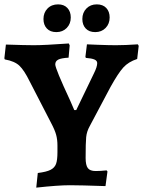

<svg xmlns="http://www.w3.org/2000/svg" viewBox="-30 -848 655 879"><path d="M143 -56Q183 -61 201.5 -70.5Q220 -80 226.5 -97.5Q233 -115 233 -151V-182Q233 -209 227 -231Q221 -253 204 -285L106 -475Q81 -526 59 -547Q37 -568 -8 -576L-10 -581L-3 -644Q87 -641 125 -641Q174 -641 285 -649L289 -640L284 -584Q250 -582 236.5 -575Q223 -568 223 -553Q223 -534 291 -388Q311 -342 310 -344H319L400 -512Q415 -542 415 -559Q415 -570 402.5 -575.5Q390 -581 363 -583L361 -588L368 -645L416 -643Q470 -641 500 -641Q543 -641 601 -645L605 -638L598 -578Q558 -565 534.5 -539Q511 -513 476 -450L381 -271Q367 -246 364.5 -220Q362 -194 362 -125Q362 -92 372 -78.5Q382 -65 408 -65Q430 -65 458 -68L462 -63L453 4Q337 0 290 0Q236 0 136 11ZM169 -761Q169 -790 187.5 -809Q206 -828 236 -828Q263 -828 278.5 -811.5Q294 -795 294 -768Q294 -739 275.5 -720Q257 -701 228 -701Q200 -701 184.5 -717.5Q169 -734 169 -761ZM347 -761Q347 -790 365.5 -809Q384 -828 413 -828Q441 -828 456.5 -811.5Q472 -795 472 -768Q472 -739 453.5 -720Q435 -701 406 -701Q378 -701 362.5 -717.5Q347 -734 347 -761Z"/></svg>

Font: Alegreya
Style: Bold
Weight: 700
Designer: Juan Pablo del Peral
Foundry: Huerta Tipografica
Version: Version 2.008; ttfautohint (v1.8)